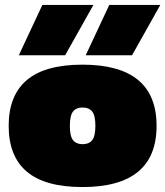

<svg xmlns="http://www.w3.org/2000/svg" viewBox="-20 -745 667 775"><path d="M56 -522 151 -725H357L243 -522ZM326 -522 421 -725H627L513 -522ZM313 10Q162 10 88.5 -52Q15 -114 15 -237Q15 -360 88.5 -422Q162 -484 313 -484Q612 -484 612 -237Q612 10 313 10ZM313 -163Q339 -163 352 -179Q365 -195 365 -237Q365 -279 352 -295Q339 -311 313 -311Q288 -311 275 -295Q262 -279 262 -237Q262 -195 275 -179Q288 -163 313 -163Z"/></svg>

Font: Boz Display
Style: Regular
Weight: 900
Version: Version 2.000; ttfautohint (v1.8.3)